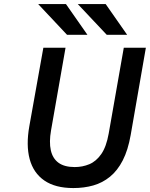

<svg xmlns="http://www.w3.org/2000/svg" viewBox="-20 -942 760 974"><path d="M352 12Q260.5 12 205 -26.2Q149.5 -64.5 130.5 -135Q111.5 -205.5 129 -303L200 -700H312.5L239 -281Q228.5 -221.5 237.8 -179.8Q247 -138 277 -116.2Q307 -94.5 359 -94.5Q398.5 -94.5 433.2 -109Q468 -123.5 493.8 -160.5Q519.5 -197.5 531.5 -265L608 -700H720L643 -257.5Q629.5 -180.5 602.8 -128.5Q576 -76.5 538 -45.5Q500 -14.5 453 -1.2Q406 12 352 12ZM320 -765.5 173.5 -921.5H314.5L423.5 -765.5ZM521.5 -765.5 374.5 -921.5H516L625 -765.5Z"/></svg>

Font: Overpass SemiBold
Style: Italic
Weight: 600
Italic angle: -10°
Designer: Delve Withrington, Dave Bailey, Thomas Jockin
Foundry: Delve Fonts LLC
Version: Version 4.000